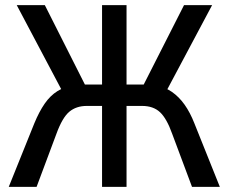

<svg xmlns="http://www.w3.org/2000/svg" viewBox="-20 -725 887 745"><path d="M14 0 113 -246Q132 -292 153.5 -323Q175 -354 203 -371.5Q231 -389 266 -393L226 -363L45 -705H154L318 -380L299 -397H376V-705H471V-397H548L529 -380L694 -705H803L621 -363L582 -393Q619 -388 647 -368.5Q675 -349 696.5 -318.5Q718 -288 734 -247L833 0H725L648 -206Q627 -265 601 -289.5Q575 -314 531 -314H471V0H376V-314H317Q276 -314 249 -291.5Q222 -269 199 -206L122 0Z"/></svg>

Font: Nunito Sans 10pt Condensed SemiBold
Style: Regular
Weight: 600
Width: 3
Designer: Vernon Adams
Foundry: Vernon Adams
Version: Version 3.101;gftools[0.9.27]